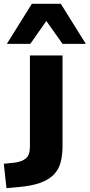

<svg xmlns="http://www.w3.org/2000/svg" viewBox="-81 -794 470 1007"><path d="M-47 193 -61 65 -4 59Q34 54 55 36.5Q76 19 76 -24V-503H247V-29Q247 19 237 57Q227 95 201.5 121.5Q176 148 131 164.5Q86 181 17 187ZM-45 -564 86 -774H238L369 -564H247L162 -684L78 -564Z"/></svg>

Font: Nunito Sans 7pt SemiExpanded ExtraBold
Style: Regular
Weight: 800
Width: 6
Designer: Vernon Adams
Foundry: Vernon Adams
Version: Version 3.101;gftools[0.9.27]